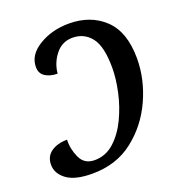

<svg xmlns="http://www.w3.org/2000/svg" viewBox="-134 -834 868 950"><g transform="rotate(-20 300.5 -359.0)"><path d="M192 10Q318 10 407.5 -60Q497 -130 545 -236Q593 -342 593 -451Q593 -591 520.5 -659.5Q448 -728 334 -728Q245 -728 176.5 -686.5Q108 -645 108 -581Q108 -547 134 -530.5Q160 -514 198 -514Q203 -569 237.5 -612.5Q272 -656 327 -656Q388 -656 425 -609Q462 -562 462 -449Q462 -392 447 -323Q432 -254 402 -191.5Q372 -129 327.5 -89Q283 -49 225 -49Q171 -49 149.5 -95.5Q128 -142 130 -191Q79 -191 46 -168Q13 -145 13 -101Q13 -55 56.5 -22.5Q100 10 192 10Z"/></g></svg>

Font: Noto Serif SemiCondensed Semi
Style: Italic
Weight: 600
Width: 4
Italic angle: -12°
Designer: Monotype Design Team
Foundry: Monotype Imaging Inc.
Version: Version 1.901